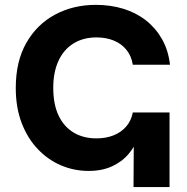

<svg xmlns="http://www.w3.org/2000/svg" viewBox="-20 -758 756 778"><path d="M338.9 -65.4Q280.8 -65.4 228 -87.6Q175.3 -109.9 133.8 -153.1Q92.3 -196.3 68.1 -258.8Q43.9 -321.3 43.9 -401.9Q43.9 -509.3 86.7 -584.2Q129.4 -659.2 202.9 -698.7Q276.4 -738.3 368.2 -738.3Q428.2 -738.3 480 -722.4Q531.7 -706.5 571.5 -675.3Q611.3 -644 636.7 -599.1Q662.1 -554.2 668.9 -495.6H518.1Q512.7 -530.8 492.7 -555.7Q472.7 -580.6 441.4 -593.5Q410.2 -606.4 371.1 -606.4Q317.9 -606.4 278.3 -582.3Q238.8 -558.1 217.3 -512.2Q195.8 -466.3 195.8 -401.9Q195.8 -335 217.5 -289.6Q239.3 -244.1 278.6 -220.7Q317.9 -197.3 370.6 -197.3Q409.2 -197.3 439.9 -209.5Q470.7 -221.7 491.2 -245.1Q511.7 -268.6 518.1 -302.2H559.6Q558.1 -254.4 543.9 -211.4Q529.8 -168.5 502.4 -135.7Q475.1 -103 434.3 -84.2Q393.6 -65.4 338.9 -65.4ZM521 0 522.9 -302.2H667V0Z"/></svg>

Font: Inter 16pt
Style: Bold
Weight: 700
Version: Version 4.001;git-66647c0bb